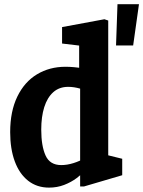

<svg xmlns="http://www.w3.org/2000/svg" viewBox="-20 -866 670 898"><path d="M354.8 -496.3 350.2 -509.1V-678.3L372.3 -650.3L270.3 -662.4V-739.3L468.3 -776L486.2 -770V-117.9L460.4 -145.9L551.6 -123.4V-46.5L373.2 6H354.8ZM441.1 -529.2V-420.3L424.9 -426.9Q385.5 -442.5 355.9 -451.2Q326.3 -459.8 298.8 -459.8Q257.3 -459.8 229.2 -434.9Q201.2 -409.9 187 -365Q172.9 -320 172.9 -259.8Q172.9 -183.6 193.1 -138.8Q213.3 -93.9 266.5 -93.9Q293.8 -93.9 323.4 -103.1Q353.1 -112.3 380.1 -128.2L388.4 -77.2Q365.2 -53.1 339.2 -33.5Q313.3 -14 280.2 -1.2Q247.2 11.5 209.3 11.5Q152.8 11.5 111.8 -20.5Q70.8 -52.6 49.2 -111Q27.6 -169.4 27.6 -248Q27.6 -345.4 61.1 -414.4Q94.6 -483.3 153.2 -518.5Q211.9 -553.7 285.9 -553.7Q325.2 -553.7 366.8 -546.4Q408.3 -539.1 441.1 -529.2ZM529.5 -846.5H630L602.8 -653.5H522.7Z"/></svg>

Font: Monaspace Xenon Var ExtraLight
Style: Regular
Weight: 200
Designer: Riley Cran and the Lettermatic Team
Version: Version 1.200 (Monaspace Xenon Var)